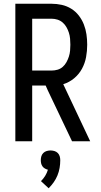

<svg xmlns="http://www.w3.org/2000/svg" viewBox="-20 -755 540 1026"><path d="M62 0V-735H255Q283 -735 310 -729Q337 -723 360.5 -708.5Q384 -694 401 -672Q418 -650 428 -624.5Q438 -599 442 -571.5Q446 -544 446 -516Q446 -483 440 -450Q434 -417 418 -387.5Q402 -358 376 -336.5Q350 -315 318 -305L462 0H365L235 -273L224 -298H152V0ZM255 -378Q272 -378 287.5 -382.5Q303 -387 315 -397.5Q327 -408 335 -422.5Q343 -437 348 -452.5Q353 -468 354.5 -484Q356 -500 356 -516Q356 -532 354.5 -548.5Q353 -565 348 -580.5Q343 -596 335 -610Q327 -624 315 -634.5Q303 -645 287.5 -650Q272 -655 255 -655H152V-378ZM240 251 199 213Q212 200 221.5 184.5Q231 169 236 152Q228 150 220 145.5Q212 141 207 134Q202 127 200 118.5Q198 110 198 101Q198 90 201 80Q204 70 211.5 62.5Q219 55 229.5 52Q240 49 250 49Q260 49 270.5 52Q281 55 288.5 62.5Q296 70 299 80Q302 90 302 101Q302 122 298.5 142.5Q295 163 287 182.5Q279 202 267 219Q255 236 240 251Z"/></svg>

Font: Iosevka SS10 Medium
Style: Regular
Weight: 500
Monospace: yes
Designer: Belleve Invis
Foundry: Belleve Invis
Version: Version 28.0.6; ttfautohint (v1.8.4)